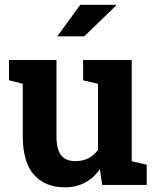

<svg xmlns="http://www.w3.org/2000/svg" viewBox="-20 -782 663 812"><path d="M254.9 10.3Q171.4 10.3 123.8 -42.7Q76.2 -95.7 76.2 -207.5V-427.7L18.1 -442.4V-528.3H76.2H218.8V-206.5Q218.8 -149.9 238.5 -125.2Q258.3 -100.6 298.3 -100.6Q330.1 -100.6 354.5 -113Q378.9 -125.5 394.5 -148.4V-427.7L331.5 -442.4V-528.3H394.5H537.1V-100.1L600.6 -85.4V0H412.1L402.3 -66.9Q377.4 -29.8 339.8 -9.8Q302.2 10.3 254.9 10.3ZM222.2 -628.4 319.3 -761.7H470.2L471.2 -758.8L336.4 -628.4H226.1Z"/></svg>

Font: Roboto Slab LO
Style: Bold
Weight: 700
Designer: Google
Version: Version 2.000